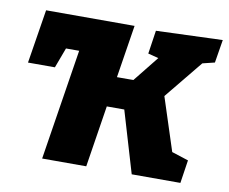

<svg xmlns="http://www.w3.org/2000/svg" viewBox="-65 -623 839 703"><g transform="rotate(10 354.5 -271.0)"><path d="M133 0 198 -412H149L121 -337H21L53 -537H382L351 -341H412L488 -436L449 -446L462 -533L709 -542L695 -456L650 -445L534 -303L598 -106L660 -86L647 0H466L398 -229H333L297 0Z"/></g></svg>

Font: Bitter ExtraBold
Style: Italic
Weight: 800
Italic angle: -9°
Designer: Sol Matas, and Bitter project Authors
Foundry: Sol Matas
Version: Version 2.001